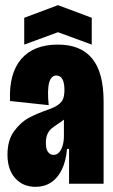

<svg xmlns="http://www.w3.org/2000/svg" viewBox="-20 -713 440 745"><path d="M9 -113Q9 -168 34 -203Q59 -238 91.5 -255.5Q124 -273 168 -288Q193 -297 206.5 -307Q220 -317 225 -330Q230 -343 230 -364Q230 -392 222 -406Q214 -420 199 -420Q178 -420 170.5 -391.5Q163 -363 169 -305L19 -321Q14 -427 62 -483.5Q110 -540 205 -540Q293 -540 337.5 -486Q382 -432 382 -319V-192Q382 -127 382 -95Q382 -63 382 0H248Q248 -68 248 -135H240Q236 -88 220 -55Q204 -22 178 -5Q152 12 118 12Q69 12 39 -21.5Q9 -55 9 -113ZM228 -185V-256L249 -272Q240 -259 229.5 -250Q219 -241 204 -232Q188 -221 179 -213.5Q170 -206 164 -192.5Q158 -179 158 -159Q158 -134 166.5 -123Q175 -112 188 -112Q201 -112 210 -122.5Q219 -133 223.5 -149.5Q228 -166 228 -185ZM74 -644 205 -693 336 -644V-540L205 -588L74 -540Z"/></svg>

Font: Bricolage Grotesque 96pt Condensed ExBd
Style: Regular
Weight: 800
Width: 3
Designer: Mathieu Triay
Foundry: Atelier Triay
Version: Version 1.001;Glyphs 3.2 (3207)